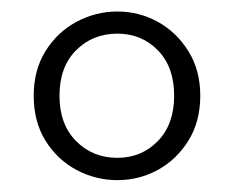

<svg xmlns="http://www.w3.org/2000/svg" viewBox="-20 -779 398 327"><path d="M179.9 -510.2Q221.1 -510.2 248.9 -538.8Q276.6 -567.4 276.6 -616Q276.6 -664.9 248.9 -693.3Q221.1 -721.7 179.9 -721.7Q137.8 -721.7 109.5 -693.3Q81.3 -664.9 81.3 -616Q81.3 -567.4 109.5 -538.8Q137.8 -510.2 179.9 -510.2ZM179.9 -472.2Q143 -472.2 110.2 -489.6Q77.5 -507.1 57.4 -539.5Q37.4 -571.9 37.4 -616Q37.4 -659.4 57.4 -691.8Q77.5 -724.2 110.2 -741.8Q143 -759.4 179.9 -759.4Q216.9 -759.4 248.8 -741.8Q280.7 -724.2 300.9 -691.8Q321.1 -659.4 321.1 -616Q321.1 -571.9 300.9 -539.5Q280.7 -507.1 248.8 -489.6Q216.9 -472.2 179.9 -472.2Z"/></svg>

Font: Noto Serif SC
Style: Regular
Weight: 200
Designer: Ryoko NISHIZUKA 西塚涼子 (kana & ideographs); Frank Grießhammer (Latin, Greek & Cyrillic); Wenlong ZHANG 张文龙 (bopomofo); San
Foundry: Adobe
Version: Version 2.001;hotconv 1.1.0;makeotfexe 2.6.0